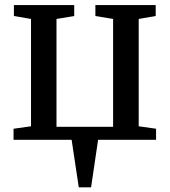

<svg xmlns="http://www.w3.org/2000/svg" viewBox="-20 -568 689 780"><path d="M300 193 271 0H35V-45L106 -55V-491L36.5 -503V-547.5H281.5V-503L209.5 -491V-53H439.5V-491L367.5 -503V-547.5H612.5V-503L543.5 -491V-55L614 -45V0H378.5L350 193Z"/></svg>

Font: Merriweather 36pt
Style: Regular
Weight: 400
Designer: Eben Sorkin
Foundry: Eben Sorkin
Version: Version 2.100